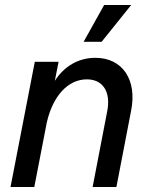

<svg xmlns="http://www.w3.org/2000/svg" viewBox="-20 -747 599 767"><path d="M408 -301 350 0H445L504 -306C528 -429 469 -516 361 -516C293 -516 236 -482 199 -424L214 -500H119L22 0H117L167 -258C191 -363 251 -430 327 -430C392 -430 424 -379 408 -301ZM314 -580H386L504 -727H396Z"/></svg>

Font: Uncut Sans Medium Italic
Style: Regular
Weight: 500
Italic angle: -11°
Designer: Kasper Nordkvist
Foundry: UNCUT.wtf
Version: Version 1.304;Glyphs 3.2 (3246)